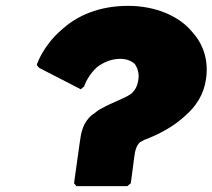

<svg xmlns="http://www.w3.org/2000/svg" viewBox="-20 -630 726 656"><path d="M294 -237C262 -210 257 -176 252 -140L233 -4L241 6H415L427 -4L438 -88C441 -112 444 -130 458 -144C461 -146 468 -149 473 -152C523 -171 567 -195 602 -225L611 -233C650 -266 677 -308 684 -361C693 -423 675 -477 640 -517L634 -524C588 -578 507 -610 418 -610C316 -610 244 -575 197 -534L189 -527C129 -475 107 -414 106 -409V-407L114 -398L256 -325L268 -335V-337C276 -357 289 -380 312 -401C332 -416 359 -429 391 -429C411 -429 428 -423 441 -411C449 -399 456 -380 453 -360C450 -337 443 -324 430 -311C408 -294 367 -282 326 -259C316 -254 310 -249 304 -244Z"/></svg>

Font: Hussar Woodtype
Style: UltraObl
Weight: 900
Foundry: Cannot Into Space Fonts
Version: Version 1.07